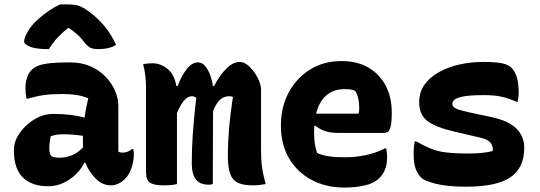

<svg xmlns="http://www.w3.org/2000/svg" viewBox="-20 -832 2440 868"><path d="M515 -354V-147Q522 -142 534 -142Q544 -142 555 -145.5Q566 -149 576 -158H582Q584 -151 584.5 -146Q585 -141 585 -133Q585 -103 574.5 -72.5Q564 -42 547 -25Q530 -8 513.5 -1Q497 6 482 6Q442 6 411.5 -25.5Q381 -57 366 -96H361Q349 -70 324.5 -45.5Q300 -21 267.5 -5.5Q235 10 198 10Q124 10 83.5 -29.5Q43 -69 43 -150V-158Q43 -184 57.5 -211.5Q72 -239 97 -263Q122 -287 153.5 -302Q185 -317 219 -317Q306 -317 362 -300Q367 -336 379 -388Q350 -399 323 -403Q296 -407 261 -407Q215 -407 181 -402.5Q147 -398 106 -386H100Q95 -408 95 -435Q95 -458 102 -480Q109 -502 123 -516Q135 -528 154.5 -535.5Q174 -543 208 -546.5Q242 -550 297 -550Q349 -550 389.5 -532Q430 -514 458 -484.5Q486 -455 500.5 -421Q515 -387 515 -354ZM203 -159Q203 -135 212 -127Q221 -119 251 -119Q276 -119 303.5 -129.5Q331 -140 355 -165V-218Q306 -225 266 -225Q235 -225 209 -216Q203 -186 203 -161ZM251 -812H287Q316 -812 335.5 -806Q355 -800 383 -779Q420 -752 451 -715.5Q482 -679 505 -629Q488 -619 468.5 -614.5Q449 -610 423 -610Q400 -610 387 -617Q374 -624 357 -646Q347 -660 332.5 -673.5Q318 -687 292 -705H287Q253 -677 233 -654Q213 -631 201 -610H195Q144 -610 116.5 -620.5Q89 -631 89 -645Q89 -664 112 -700Q127 -722 151 -744Q175 -766 202 -784Q229 -802 251 -812Z M780 0Q758 6 722 6Q679 6 659.5 -5Q640 -16 640 -56V-436Q640 -465 637 -490Q634 -515 627 -542Q638 -544 648.5 -545Q659 -546 669 -546Q706 -546 737.5 -520.5Q769 -495 777 -443H783Q800 -489 824 -519.5Q848 -550 875 -550Q895 -550 909.5 -531Q924 -512 932.5 -486.5Q941 -461 942 -443H948Q971 -489 1002 -520.5Q1033 -552 1063 -552Q1086 -552 1108 -530.5Q1130 -509 1145 -480Q1160 -451 1160 -428V-159Q1160 -111 1164.5 -77.5Q1169 -44 1181 0Q1166 3 1152.5 4.5Q1139 6 1123 6Q1081 6 1056 -5.5Q1031 -17 1020.5 -46.5Q1010 -76 1010 -129Q1010 -186 1015.5 -251.5Q1021 -317 1033 -394Q1026 -397 1015 -397Q968 -397 943 -328Q943 -164 942 0Q935 3 924 3Q884 3 865.5 -21Q847 -45 847 -94Q847 -156 851.5 -224Q856 -292 867 -389Q859 -397 848 -397Q829 -397 812 -377Q795 -357 780 -321Z M1524 -556Q1595 -556 1645.5 -526.5Q1696 -497 1723.5 -445Q1751 -393 1751 -325V-320Q1751 -279 1746 -260Q1741 -241 1733 -236Q1725 -231 1716 -231H1508Q1475 -231 1448.5 -240Q1422 -249 1406 -264L1401 -262Q1400 -249 1400 -234V-231Q1400 -203 1403.5 -180.5Q1407 -158 1414 -140Q1437 -130 1466.5 -125.5Q1496 -121 1539 -121Q1586 -121 1632.5 -130.5Q1679 -140 1720 -161H1726Q1728 -151 1729 -141.5Q1730 -132 1730 -123Q1730 -89 1721 -66.5Q1712 -44 1695 -27Q1671 -3 1628 6.5Q1585 16 1538 16Q1453 16 1388 -19Q1323 -54 1286.5 -116.5Q1250 -179 1250 -263V-266Q1250 -348 1285 -413.5Q1320 -479 1381.5 -517.5Q1443 -556 1524 -556ZM1536 -429Q1489 -429 1456 -401.5Q1423 -374 1409 -318H1601Q1603 -324 1603.5 -331.5Q1604 -339 1604 -344Q1604 -364 1600 -384.5Q1596 -405 1585 -422Q1574 -426 1564.5 -427.5Q1555 -429 1536 -429Z M2100 -138Q2163 -138 2207 -149Q2211 -164 2200.5 -182.5Q2190 -201 2150 -210L2034 -237Q1948 -257 1911.5 -285.5Q1875 -314 1875 -370Q1875 -415 1899 -449Q1923 -483 1964.5 -506Q2006 -529 2057.5 -540.5Q2109 -552 2163 -552Q2220 -552 2249 -546Q2278 -540 2292 -526Q2308 -510 2316.5 -482.5Q2325 -455 2325 -411Q2325 -401 2323.5 -391.5Q2322 -382 2320 -372H2314Q2284 -386 2251 -394Q2218 -402 2166 -402Q2090 -402 2057.5 -392Q2025 -382 2025 -364Q2025 -349 2041 -341.5Q2057 -334 2106 -323L2200 -303Q2280 -286 2315 -250.5Q2350 -215 2350 -164Q2350 -73 2287.5 -30.5Q2225 12 2088 12Q2000 12 1949 -1.5Q1898 -15 1884 -29Q1868 -46 1859 -69.5Q1850 -93 1850 -139Q1850 -156 1851.5 -169Q1853 -182 1855 -193H1861Q1897 -173 1926.5 -160.5Q1956 -148 1996 -143Q2036 -138 2100 -138Z"/></svg>

Font: Recursive Mn Csl St XBd
Style: Regular
Weight: 800
Monospace: yes
Version: Version 1.079;hotconv 1.0.112;makeotfexe 2.5.65598; ttfautoh